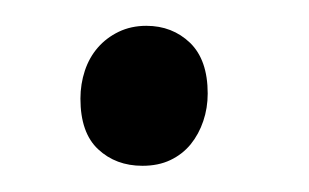

<svg xmlns="http://www.w3.org/2000/svg" viewBox="-20 -118 238 148"><path d="M89.8 9.8Q69.3 9.8 55.7 -2.9Q42 -15.6 42 -42Q42 -53.2 45.4 -63.5Q48.8 -73.7 55.4 -81.3Q62 -88.9 71.5 -93.5Q81.1 -98.1 92.8 -98.1Q112.8 -98.1 126.5 -85Q140.1 -71.8 140.1 -45.9Q140.1 -34.7 136.7 -24.7Q133.3 -14.6 127 -6.8Q120.6 1 111.3 5.4Q102.1 9.8 89.8 9.8Z"/></svg>

Font: Simonetta
Style: Regular
Weight: 400
Designer: Gayaneh Bagdasaryan
Foundry: BrownFox
Version: Version 1.001